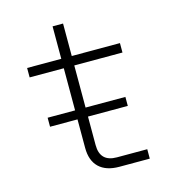

<svg xmlns="http://www.w3.org/2000/svg" viewBox="-106 -795 811 885"><g transform="rotate(-15 300.0 -352.5)"><path d="M94 -261V-304H225V-505H62V-550H225V-705H275V-550H505V-505H275V-304H465V-261H275V-125Q275 -45 355 -45H500V0H355Q292 0 258.5 -32Q225 -64 225 -125V-261Z"/></g></svg>

Font: JetBrains Mono NL Thin
Style: Regular
Weight: 100
Monospace: yes
Designer: Philipp Nurullin, Konstantin Bulenkov
Foundry: JetBrains
Version: Version 2.305; ttfautohint (v1.8.4.7-5d5b)